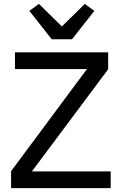

<svg xmlns="http://www.w3.org/2000/svg" viewBox="-20 -967 626 987"><path d="M350 -765 465 -911 416 -947 298 -831 180 -947 131 -911 246 -765ZM549 -86H144L536 -611V-698H57V-612H427L37 -87V0H549Z"/></svg>

Font: IBM Plex Thai Looped Text
Style: Regular
Weight: 450
Designer: Mike Abbink, Paul van der Laan, Pieter van Rosmalen, Ben Mitchell, Mark Frömberg
Foundry: Bold Monday
Version: Version 1.0